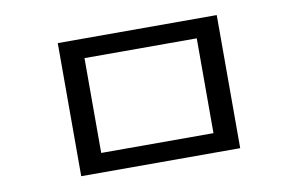

<svg xmlns="http://www.w3.org/2000/svg" viewBox="-57 -573 1034 672"><g transform="rotate(-10 460.0 -237.5)"><path d="M182 -474H747V-1H182ZM664 -406H265V-69H664Z"/></g></svg>

Font: lkorean25
Style: Book
Weight: 400
Designer: Jelle Bosma - Monotype Design Team
Foundry: Monotype Imaging Inc.
Version: Version 2.003